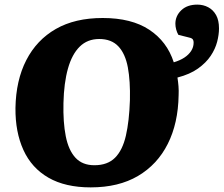

<svg xmlns="http://www.w3.org/2000/svg" viewBox="-20 -797 969 832"><path d="M373 15Q263 15 190 -27Q117 -69 81.5 -147Q46 -225 47 -329Q49 -449 94 -536.5Q139 -624 222 -671.5Q305 -719 425 -719Q550 -719 627 -668Q704 -617 733 -527Q760 -535 779 -547.5Q798 -560 808.5 -576.5Q819 -593 819 -612Q819 -623 814 -628Q809 -633 793 -636L753 -646Q747 -656 743.5 -669Q740 -682 740 -694Q740 -728 765.5 -752.5Q791 -777 835 -777Q861 -777 882.5 -765.5Q904 -754 916.5 -731.5Q929 -709 929 -674Q929 -647 921 -616Q913 -585 893 -555Q873 -525 838 -500Q803 -475 749 -461Q752 -442 753.5 -423Q755 -404 754 -384Q752 -263 707 -173.5Q662 -84 578 -34.5Q494 15 373 15ZM389 -81Q446 -81 478.5 -113.5Q511 -146 525.5 -209Q540 -272 543 -363Q545 -446 534 -505Q523 -564 493 -596Q463 -628 410 -628Q359 -628 325.5 -595Q292 -562 274.5 -500Q257 -438 255 -351Q253 -267 265 -206.5Q277 -146 307 -113.5Q337 -81 389 -81Z"/></svg>

Font: Literata 18pt ExtraBold
Style: Italic
Weight: 800
Italic angle: -2°
Designer: Latin by Veronika Burian and Jose Scaglione. Greek by Irene Vlachou. Cyrillic by Vera Evstafieva
Foundry: TypeTogether
Version: Version 3.103;gftools[0.9.29]